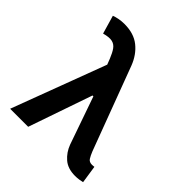

<svg xmlns="http://www.w3.org/2000/svg" viewBox="-205 -872 1010 1010"><g transform="rotate(45 300.0 -366.5)"><path d="M518.8 8.5Q464.8 8.5 432.4 -19.5Q399.9 -47.6 384.2 -89.8L291.2 -355.8H284.8L161.9 0H27.7L224.8 -525.2L212.4 -557.2Q199.6 -589.1 186.3 -607.8Q172.9 -626.4 151.8 -631Q130.7 -635.7 93.8 -625.4L63.9 -728Q77.8 -733.3 96.6 -737Q115.4 -740.8 138.1 -740.8Q208.1 -740.8 252 -705.6Q295.8 -670.5 318.5 -611.2L492.2 -147.7Q501.8 -123.9 510.8 -109.9Q519.9 -95.9 540.5 -95.9Q544.4 -95.9 548.1 -96.4Q551.8 -96.9 557.2 -97.3L572.1 1.8Q562.5 4.3 547.9 6.4Q533.4 8.5 518.8 8.5Z"/></g></svg>

Font: Inter UI Semi Bold
Style: Regular
Weight: 600
Designer: Rasmus Andersson
Foundry: rsms
Version: 3.2;8d6f07862